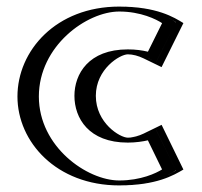

<svg xmlns="http://www.w3.org/2000/svg" viewBox="-20 -548 612 583"><path d="M514 -31 454 -154C454 -154 421 -130 368 -130C301 -130 246 -186 246 -257C246 -327 301 -383 368 -383C421 -383 454 -359 454 -359L514 -480C514 -480 456 -528 342 -528C193 -528 58 -406 58 -255C58 -105 194 15 342 15C456 15 514 -31 514 -31ZM494.7 -36.3C474 -24 423.3 0 342 0C201.5 0 73 -114.4 73 -255C73 -396.8 200.7 -513 342 -513C423.8 -513 474.9 -487.3 494.8 -475L447.6 -379.9C430.3 -388.4 404 -398 368 -398C292.4 -398 231 -334.9 231 -257C231 -178.2 292.3 -115 368 -115C404.3 -115 432.2 -125.5 447.5 -133ZM494.7 -36.3 447.5 -133C432.2 -125.5 404.3 -115 368 -115C292.3 -115 231 -178.2 231 -257C231 -334.9 292.4 -398 368 -398C404 -398 430.3 -388.4 447.6 -379.9L494.8 -475C474.9 -487.3 423.8 -513 342 -513C200.7 -513 73 -396.8 73 -255C73 -114.4 201.5 0 342 0C423.3 0 474 -24 494.7 -36.3ZM514.3 -30.4 502.4 -23.3C479.8 -10 426.3 15 342 15C194 15 58 -105 58 -255C58 -406 193 -528 342 -528C427 -528 481 -501.2 502.7 -487.8L514.3 -480.6L454.5 -359.9L441.1 -366.4C425.1 -374.2 401.3 -383 368 -383C301 -383 246 -327 246 -257C246 -186 301 -130 368 -130C401.3 -130 427 -139.7 441 -146.5L454.5 -153.1ZM472.1 -33.5C454.1 -22.2 407.8 0 342 0C244.3 0 98 -102.3 98 -255C98 -408.8 243.6 -513 342 -513C407.8 -513 455 -489.1 472.2 -477.7L429.2 -391C411.6 -395.2 392.2 -398 368 -398C248.9 -398 206 -323.3 206 -257C206 -189.8 248.9 -115 368 -115C392.3 -115 414.5 -118.5 429 -121.9ZM536.9 -33.2 470.7 -168.9 415.8 -142.2C402.3 -135.6 382.9 -130 368 -130C344.5 -130 271 -174.4 271 -257C271 -338.7 344.4 -383 368 -383C383.7 -383 400.4 -378.3 415.9 -370.8L470.6 -344.2L536.9 -477.9C508.8 -495.3 456.2 -528 342 -528C150 -528 33 -394 33 -255C33 -117 151.2 15 342 15C454.8 15 507.1 -15.6 536.9 -33.2Z"/></svg>

Font: Hussar Outliner
Style: Regular
Weight: 700
Foundry: Cannot Into Space Fonts
Version: Version 0.92